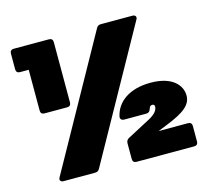

<svg xmlns="http://www.w3.org/2000/svg" viewBox="-102 -835 1070 960"><g transform="rotate(-15 433.5 -354.5)"><path d="M473 -696 99 -24C91 -11 98 0 113 0H276C287 0 295 -4 300 -14L674 -686C682 -699 675 -710 660 -710H497C486 -710 478 -706 473 -696ZM44 -583H89V-372C89 -359 96 -352 109 -352H226C239 -352 246 -359 246 -372V-684C246 -697 239 -704 226 -704H44C31 -704 24 -697 24 -684V-603C24 -590 31 -583 44 -583ZM486 -219H601C613 -219 619 -226 623 -238C626 -249 631 -254 640 -254C648 -254 652 -249 652 -242C652 -224 638 -205 604 -187L485 -124C476 -119 471 -111 471 -100V-19C471 -6 478 1 491 1H789C802 1 809 -6 809 -19V-99C809 -112 802 -119 789 -119H637L682 -137C778 -175 818 -206 818 -255C818 -305 776 -363 660 -363C551 -363 483 -313 467 -240C464 -227 473 -219 486 -219Z"/></g></svg>

Font: Malmofest Black-Rounded
Style: Regular
Weight: 800
Designer: Jonny Pinhorn (Poppins), Kolossal
Version: Version 1.004;Glyphs 3.1.2 (3151)